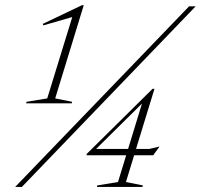

<svg xmlns="http://www.w3.org/2000/svg" viewBox="-20 -740 794 760"><path d="M167 -350.5 266 -672.5 151.5 -639.5 149.5 -645.5 304.5 -719.5H311.5L198.5 -350.5L265.5 -337L264 -331H83.5L85 -337ZM40 0 728.5 -715H754.5L66.5 0ZM584 -388.5H591.5L518.5 -150.5H571.5L611.5 -160L586.5 -125.5H511L478.5 -19.5L545.5 -6L544 0H363.5L365 -6L447 -19.5L479.5 -125.5H323V-130.5ZM487 -150.5 542 -330 360.5 -150.5Z"/></svg>

Font: Newsreader 72pt ExtraLight
Style: Italic
Weight: 275
Italic angle: -17°
Designer: Hugues Gentile
Foundry: Production Type
Version: Version 1.003; ttfautohint (v1.8.3)